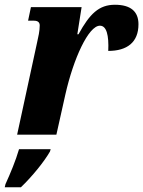

<svg xmlns="http://www.w3.org/2000/svg" viewBox="-47 -566 602 807"><path d="M109 -388 25 0H190L228 -170C262 -320 325 -458 373 -458C401 -458 411 -418 408 -352C487 -352 535 -388 535 -464C535 -518 502 -546 436 -546C369 -546 330 -508 283 -422H278L296 -536H83L71 -479H96C112 -479 120 -472 120 -459C120 -436 114 -410 109 -388ZM-24 208 -27 221H41C89 175 139 113 163 71L166 61H33C19 109 -3 162 -24 208Z"/></svg>

Font: Noto Serif ExtraCondensed Black
Style: Italic
Weight: 900
Width: 2
Italic angle: -12°
Designer: Monotype Design Team
Foundry: Monotype Imaging Inc.
Version: Version 2.014